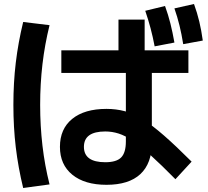

<svg xmlns="http://www.w3.org/2000/svg" viewBox="-20 -875 1040 961"><path d="M513 50Q404 50 342 -0.5Q280 -51 280 -140Q280 -230 341.5 -280Q403 -330 513 -330Q561 -330 604.5 -318.5Q648 -307 695 -277.5Q742 -248 801 -196.5Q860 -145 939 -66L858 22Q786 -51 734.5 -97.5Q683 -144 645 -170Q607 -196 574 -206.5Q541 -217 507 -217Q400 -217 400 -140Q400 -63 507 -63Q563 -63 586.5 -87Q610 -111 610 -167V-567H573V-777H704V-567H740V-160Q740 -57 682.5 -3.5Q625 50 513 50ZM96 66Q71 -37 59 -137.5Q47 -238 47 -350Q47 -461 59 -561.5Q71 -662 96 -765L228 -749Q204 -652 192.5 -553.5Q181 -455 181 -350Q181 -245 192.5 -146Q204 -47 228 48ZM287 -510V-623H923V-510ZM754 -643Q745 -691 733.5 -734Q722 -777 707 -821L806 -845Q822 -801 833 -757Q844 -713 853 -662ZM897 -654Q889 -704 878.5 -747Q868 -790 853 -833L951 -855Q967 -811 977.5 -767Q988 -723 995 -672Z"/></svg>

Font: M PLUS 1
Style: Bold
Weight: 700
Designer: Coji Morishita
Foundry: UNDERFOREST DESIGN
Version: Version 1.001